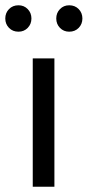

<svg xmlns="http://www.w3.org/2000/svg" viewBox="-42 -707 332 727"><path d="M82 0V-486H164V0ZM28 -587Q6 -587 -8 -601.5Q-22 -616 -22 -637Q-22 -658 -8 -672.5Q6 -687 28 -687Q49 -687 63 -672.5Q77 -658 77 -637Q77 -616 63 -601.5Q49 -587 28 -587ZM220 -587Q199 -587 185 -601.5Q171 -616 171 -637Q171 -658 185 -672.5Q199 -687 220 -687Q242 -687 256 -672.5Q270 -658 270 -637Q270 -616 256 -601.5Q242 -587 220 -587Z"/></svg>

Font: .
Style: 
Weight: 400
Designer: Paul D. Hunt, Dalton Maag
Foundry: Dalton Maag Ltd
Version: Version 1.200